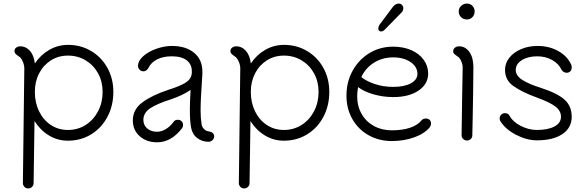

<svg xmlns="http://www.w3.org/2000/svg" viewBox="-20 -774 3268 1074"><path d="M614 -260Q614 -183 581 -120.5Q548 -58 490 -22.5Q432 13 360 13Q302 13 253.5 -16.5Q205 -46 173 -97Q169 220 168 250Q168 262 159.5 271Q151 280 137 280Q125 280 116.5 271Q108 262 108 250L116 -392Q116 -411 106.5 -431.5Q97 -452 86 -458Q74 -466 67.5 -472.5Q61 -479 61 -488Q61 -501 71 -508Q81 -515 94 -515Q125 -515 147.5 -489.5Q170 -464 175 -419Q207 -467 255.5 -495Q304 -523 361 -523Q432 -523 490 -488.5Q548 -454 581 -394Q614 -334 614 -260ZM554 -260Q554 -318 528.5 -364Q503 -410 459 -436.5Q415 -463 360 -463Q307 -463 265 -436.5Q223 -410 199 -364Q175 -318 175 -260Q175 -199 199 -150.5Q223 -102 265 -74.5Q307 -47 360 -47Q415 -47 459 -75Q503 -103 528.5 -151.5Q554 -200 554 -260Z M1178 -11Q1178 1 1168.5 10Q1159 19 1146 19Q1111 19 1083.5 -1.5Q1056 -22 1049 -60Q1042 -95 1042 -162Q1042 -197 1046 -271Q1003 -241 935 -218Q859 -194 820.5 -168.5Q782 -143 782 -103Q782 -74 803.5 -55.5Q825 -37 859 -37Q883 -37 908 -52Q933 -67 953 -95Q960 -104 975 -104Q988 -104 996 -95.5Q1004 -87 1004 -75Q1004 -64 997 -55Q937 22 859 22Q800 22 761.5 -12Q723 -46 723 -100Q723 -162 776.5 -201.5Q830 -241 920 -271Q981 -290 1014.5 -309.5Q1048 -329 1052 -359Q1053 -361 1053 -366V-367V-376Q1053 -414 1024.5 -436.5Q996 -459 941 -459Q893 -459 859 -442Q825 -425 809 -392Q805 -385 798 -380Q791 -375 783 -375Q770 -375 761 -384Q752 -393 752 -405Q752 -434 781.5 -460Q811 -486 855.5 -501.5Q900 -517 941 -517Q1020 -517 1066 -478.5Q1112 -440 1112 -375V-360Q1102 -215 1102 -157Q1102 -114 1108 -76Q1112 -60 1123.5 -50Q1135 -40 1148 -39Q1178 -34 1178 -11Z M1822 -260Q1822 -183 1789 -120.5Q1756 -58 1698 -22.5Q1640 13 1568 13Q1510 13 1461.5 -16.5Q1413 -46 1381 -97Q1377 220 1376 250Q1376 262 1367.5 271Q1359 280 1345 280Q1333 280 1324.5 271Q1316 262 1316 250L1324 -392Q1324 -411 1314.5 -431.5Q1305 -452 1294 -458Q1282 -466 1275.5 -472.5Q1269 -479 1269 -488Q1269 -501 1279 -508Q1289 -515 1302 -515Q1333 -515 1355.5 -489.5Q1378 -464 1383 -419Q1415 -467 1463.5 -495Q1512 -523 1569 -523Q1640 -523 1698 -488.5Q1756 -454 1789 -394Q1822 -334 1822 -260ZM1762 -260Q1762 -318 1736.5 -364Q1711 -410 1667 -436.5Q1623 -463 1568 -463Q1515 -463 1473 -436.5Q1431 -410 1407 -364Q1383 -318 1383 -260Q1383 -199 1407 -150.5Q1431 -102 1473 -74.5Q1515 -47 1568 -47Q1623 -47 1667 -75Q1711 -103 1736.5 -151.5Q1762 -200 1762 -260Z M2391 -83Q2391 -72 2383 -61Q2354 -26 2296.5 -5.5Q2239 15 2172 15Q2100 15 2042 -17.5Q1984 -50 1951 -108Q1918 -166 1918 -239Q1918 -316 1952.5 -378.5Q1987 -441 2046.5 -477Q2106 -513 2179 -513Q2236 -513 2280.5 -493.5Q2325 -474 2350 -439.5Q2375 -405 2375 -363Q2375 -304 2321.5 -267.5Q2268 -231 2180 -231Q2122 -231 2068.5 -246.5Q2015 -262 1983 -287Q1978 -259 1978 -235Q1978 -180 2003 -136.5Q2028 -93 2072 -69Q2116 -45 2172 -45Q2231 -45 2274 -59.5Q2317 -74 2339 -102Q2348 -111 2363 -111Q2376 -111 2383.5 -103Q2391 -95 2391 -83ZM2001 -343Q2029 -320 2076.5 -304Q2124 -288 2180 -288Q2242 -288 2278.5 -308Q2315 -328 2315 -361Q2315 -400 2277 -426.5Q2239 -453 2179 -453Q2120 -453 2073 -424Q2026 -395 2001 -343ZM2096 -612Q2096 -624 2104 -637L2178 -736Q2192 -754 2211 -754Q2221 -754 2228.5 -746.5Q2236 -739 2236 -728Q2236 -721 2233 -714Q2230 -707 2226 -704L2131 -607Q2122 -598 2111 -598Q2105 -598 2100.5 -602.5Q2096 -607 2096 -612Z M2546 -710Q2546 -728 2559.5 -741Q2573 -754 2592 -754Q2610 -754 2622.5 -741.5Q2635 -729 2635 -710Q2635 -691 2622.5 -678Q2610 -665 2592 -665Q2572 -665 2559 -678Q2546 -691 2546 -710ZM2562 -17 2565 -223 2568 -392Q2569 -411 2560 -431.5Q2551 -452 2540 -458Q2528 -466 2521.5 -472Q2515 -478 2515 -487Q2515 -500 2525 -507.5Q2535 -515 2548 -515Q2583 -515 2605.5 -483.5Q2628 -452 2628 -399Q2628 -345 2626.5 -252Q2625 -159 2624 -110L2622 -17Q2622 -4 2613 4Q2604 12 2592 12Q2580 12 2571 3.5Q2562 -5 2562 -17Z M2779 -96Q2775 -103 2775 -111Q2775 -124 2783.5 -132.5Q2792 -141 2805 -141Q2822 -141 2830 -127Q2849 -92 2893.5 -69.5Q2938 -47 2983 -47Q3045 -47 3081.5 -66.5Q3118 -86 3118 -121Q3118 -154 3087 -178Q3056 -202 2979 -230Q2902 -258 2853.5 -291.5Q2805 -325 2805 -383Q2805 -421 2829.5 -451.5Q2854 -482 2895.5 -499.5Q2937 -517 2987 -517Q3053 -517 3104.5 -487.5Q3156 -458 3176 -410Q3178 -406 3178 -397Q3178 -383 3170 -375Q3162 -367 3149 -367Q3141 -367 3133.5 -371.5Q3126 -376 3121 -384Q3106 -417 3069 -438Q3032 -459 2985 -459Q2933 -459 2899 -437.5Q2865 -416 2865 -383Q2865 -350 2902.5 -326.5Q2940 -303 3004 -283Q3097 -253 3137.5 -217Q3178 -181 3178 -121Q3178 -59 3126 -24Q3074 11 2983 11Q2927 11 2867.5 -19.5Q2808 -50 2779 -96Z"/></svg>

Font: Tsukimi Rounded
Style: Regular
Weight: 400
Designer: Takashi Funayama
Foundry: Takashi Funayama
Version: Version 1.032; ttfautohint (v1.8.3)